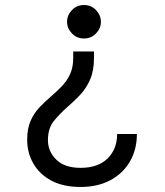

<svg xmlns="http://www.w3.org/2000/svg" viewBox="-20 -543 656 763"><path d="M300 200Q231.5 200 184.2 174.8Q137 149.5 112.5 106.8Q88 64 88 12Q88 -32.5 101.8 -63.2Q115.5 -94 137.2 -116.8Q159 -139.5 182.5 -159.5Q205 -179 225.2 -199.8Q245.5 -220.5 258.2 -247.8Q271 -275 271 -313.5V-338.5H353.5V-313Q353.5 -262 338.2 -227.2Q323 -192.5 299.8 -167.5Q276.5 -142.5 251.5 -121Q220 -93.5 195.2 -63.8Q170.5 -34 170.5 13.5Q170.5 59 203.8 91.5Q237 124 300 124Q370 124 407.8 86.5Q445.5 49 445.5 -10.5H524Q524 51 496.5 98.5Q469 146 418.8 173Q368.5 200 300 200ZM313.5 -390Q285 -390 265.8 -410.2Q246.5 -430.5 246.5 -456.5Q246.5 -482.5 265.8 -502.8Q285 -523 313.5 -523Q342.5 -523 361.8 -502.8Q381 -482.5 381 -456.5Q381 -430.5 361.8 -410.2Q342.5 -390 313.5 -390Z"/></svg>

Font: Overpass Mono Light
Style: Regular
Weight: 400
Monospace: yes
Version: Version 4.000